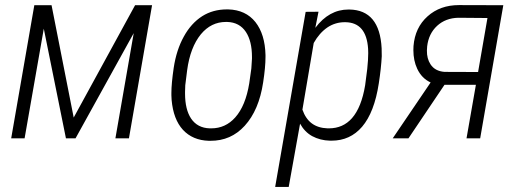

<svg xmlns="http://www.w3.org/2000/svg" viewBox="-20 -549 2056 762"><path d="M272.5 -82.5 516.1 -528.3H583.5L491.7 0H438L510.7 -417.5L279.8 0H241.7L153.8 -435.1L77.6 0H24.4L116.2 -528.3H184.6Z M722.7 -270 715.3 -210.9 714.4 -184.6Q714.4 -181.2 714.4 -177.7Q714.4 -114.7 738.3 -78.6Q763.7 -41 812.5 -39.6Q815.4 -39.6 818.4 -39.6Q875 -39.6 913.6 -83Q954.6 -128.9 969.2 -218.3L977.5 -277.3L980 -316.4Q980 -319.8 980 -323.2Q980 -385.3 956.1 -421.9Q930.7 -460.4 881.8 -461.9Q879.4 -461.9 876.5 -461.9Q817.9 -461.9 777.3 -413.1Q734.9 -361.3 722.7 -270ZM782.7 -484.9Q825.2 -511.7 880.4 -511.7Q883.3 -511.7 885.7 -511.7Q955.1 -509.8 993.7 -461.4Q1031.7 -413.1 1033.7 -330.6Q1033.7 -327.1 1033.7 -323.2Q1033.7 -282.7 1024.4 -222.2Q1007.8 -111.8 951.2 -49.8Q896.5 10.3 814.9 9.8Q812 9.8 808.6 9.8Q744.6 7.8 706.1 -33.7Q668 -75.2 661.1 -152.3L660.2 -170.9Q660.2 -175.3 660.2 -180.2Q660.2 -216.8 669.4 -279.8Q680.2 -351.1 709.5 -403.8Q738.3 -456.5 782.7 -484.9Z M1429.2 -210.9 1437.5 -275.4Q1441.4 -313 1441.4 -338.4Q1441.4 -347.7 1440.9 -355.5Q1434.1 -459.5 1351.1 -460.9Q1349.6 -460.9 1348.1 -460.9Q1311 -460.9 1279.8 -440.4Q1247.6 -418.5 1225.1 -378.4L1180.2 -113.8Q1192.9 -77.6 1217.5 -59.3Q1242.2 -41 1279.8 -39.6Q1282.7 -39.6 1285.2 -39.6Q1341.3 -39.6 1377 -80.1Q1414.6 -123 1429.2 -210.9ZM1417 -45.9Q1369.6 9.3 1295.9 9.3Q1293 9.3 1289.6 9.3Q1250.5 8.3 1218.8 -8.8Q1189 -25.4 1170.9 -58.1L1126 191.9V192.9H1125H1073.7H1072.3V191.4L1192.9 -501L1193.4 -502H1194.3L1242.2 -502.4H1244.1L1243.7 -500.5L1231.4 -438.5Q1286.1 -511.2 1362.8 -511.2Q1364.7 -511.2 1366.7 -511.2Q1486.8 -509.3 1494.6 -357.4L1495.1 -325.7Q1492.7 -278.8 1483.4 -218.3Q1465.8 -103 1417 -45.9Z M1675.3 -365.2Q1674.3 -356.4 1674.3 -348.6Q1673.8 -316.4 1688.5 -293.9Q1706.1 -266.6 1744.1 -263.7L1877.4 -263.2L1914.6 -477.5L1799.3 -478.5Q1748.5 -477.5 1714.8 -446.5Q1681.2 -415.5 1675.3 -365.2ZM1977.5 -528.3 1885.7 0H1831.5L1868.7 -212.4H1744.1L1601.1 0H1538.6L1689 -221.7Q1653.3 -238.3 1635.7 -276.4Q1620.6 -308.6 1620.6 -350.1Q1620.6 -357.9 1621.1 -366.2Q1627 -439.5 1676.8 -484.1Q1726.6 -528.8 1801.3 -528.8Z"/></svg>

Font: MAUL Condensed Light Italic
Style: Light Italic
Weight: 300
Italic angle: -12°
Designer: MAUL
Version: Version 1.0; 2020; ttfautohint (v1.8.3)